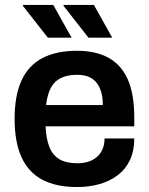

<svg xmlns="http://www.w3.org/2000/svg" viewBox="-20 -743 601 775"><path d="M291 12Q207 12 151 -17.5Q95 -47 67 -108Q39 -169 39 -263Q39 -358 67 -418.5Q95 -479 151 -508.5Q207 -538 291 -538Q367 -538 418.5 -509.5Q470 -481 496 -422Q522 -363 522 -269V-233H164Q166 -184 179 -150.5Q192 -117 219.5 -100.5Q247 -84 292 -84Q315 -84 335 -90Q355 -96 370 -108.5Q385 -121 393.5 -140Q402 -159 402 -184H522Q522 -134 504.5 -97Q487 -60 455.5 -36Q424 -12 382 0Q340 12 291 12ZM166 -319H395Q395 -352 387.5 -375Q380 -398 366.5 -413Q353 -428 334 -434.5Q315 -441 291 -441Q252 -441 225.5 -428Q199 -415 185 -388Q171 -361 166 -319ZM337 -591 236 -720 237 -723H359L433 -591ZM173 -591 72 -720 73 -723H195L269 -591Z"/></svg>

Font: Archivo SemiBold
Style: Regular
Weight: 600
Designer: Hector Gatti
Foundry: Omnibus-Type
Version: Version 2.001